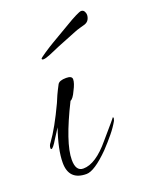

<svg xmlns="http://www.w3.org/2000/svg" viewBox="-91 -501 404 525"><g transform="rotate(-20 110.5 -238.0)"><path d="M71 -26Q20 -26 20 -77Q20 -115 40 -173L22 -145Q9 -123 4 -123Q2 -123 2 -126Q2 -134 8 -141Q32 -174 61 -236Q64 -244 69.5 -256Q75 -268 83 -283Q88 -292 108 -292Q125 -292 125 -282Q125 -271 115 -252Q106 -232 98 -229Q46 -125 46 -76Q46 -43 68 -43Q104 -43 147 -95Q192 -147 191 -147Q193 -147 193 -144Q193 -143 191 -137Q182 -121 168.5 -104.5Q155 -88 138 -70Q94 -26 71 -26ZM68 -361Q63 -361 63 -364Q63 -366 79.5 -377Q96 -388 108 -395Q116 -400 131 -408.5Q146 -417 162.5 -427Q179 -437 192 -443.5Q205 -450 209 -450Q215 -450 218 -445Q221 -440 221 -435Q221 -428 217.5 -421.5Q214 -415 206 -412Q199 -410 190 -407.5Q181 -405 174 -402Q159 -396 146.5 -391Q134 -386 119 -380Q101 -372 87.5 -366.5Q74 -361 68 -361Z"/></g></svg>

Font: Love Light
Style: Regular
Weight: 400
Designer: Robert E. Leuschke
Foundry: Robert E. Leuschke
Version: Version 1.010; ttfautohint (v1.8.3)